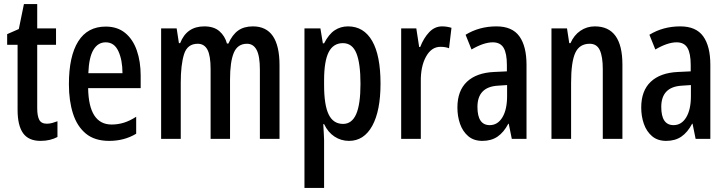

<svg xmlns="http://www.w3.org/2000/svg" viewBox="-20 -679 3554 939"><path d="M209 -74Q222 -74 235 -77.5Q248 -81 261 -86V-9Q244 0 223.5 5Q203 10 178 10Q120 10 93 -27.5Q66 -65 66 -142V-460H15V-512L72 -537L97 -659H162V-540H254V-460H162V-150Q162 -112 172 -93Q182 -74 209 -74Z M497 -549Q554 -549 592 -518Q630 -487 649 -432.5Q668 -378 668 -309V-248H411Q414 -70 526 -70Q557 -70 586 -79Q615 -88 646 -108V-25Q588 10 514 10Q443 10 400 -25.5Q357 -61 337 -123.5Q317 -186 317 -267Q317 -404 362.5 -476.5Q408 -549 497 -549ZM497 -472Q459 -472 437 -435.5Q415 -399 412 -321H579Q579 -385 559 -428.5Q539 -472 497 -472Z M1217 -550Q1347 -550 1347 -360V0H1251V-338Q1251 -405 1235 -435Q1219 -465 1188 -465Q1142 -465 1123.5 -421Q1105 -377 1105 -290V0H1010V-341Q1010 -407 994.5 -436Q979 -465 947 -465Q896 -465 880 -413.5Q864 -362 864 -275V0H768V-540H844L855 -468H861Q893 -550 979 -550Q1026 -550 1053 -526.5Q1080 -503 1090 -466H1097Q1116 -509 1144.5 -529.5Q1173 -550 1217 -550Z M1682 -550Q1759 -550 1800 -479Q1841 -408 1841 -270Q1841 -137 1800.5 -63.5Q1760 10 1687 10Q1648 10 1616 -11Q1584 -32 1565 -72H1561Q1562 -48 1563.5 -28.5Q1565 -9 1565 6V240H1469V-540H1547L1559 -467H1565Q1588 -512 1617 -531Q1646 -550 1682 -550ZM1657 -468Q1610 -468 1587.5 -424Q1565 -380 1565 -286V-263Q1565 -165 1587.5 -119Q1610 -73 1658 -73Q1701 -73 1722 -121Q1743 -169 1743 -269Q1743 -369 1723 -418.5Q1703 -468 1657 -468Z M2142 -550Q2165 -550 2188 -543L2176 -443Q2159 -450 2134 -450Q2090 -450 2063.5 -402Q2037 -354 2038 -280V0H1942V-540H2016L2030 -449H2035Q2052 -493 2079 -521.5Q2106 -550 2142 -550Z M2408 -550Q2485 -550 2520 -501.5Q2555 -453 2555 -362V0H2483L2468 -74H2466Q2444 -32 2413.5 -11Q2383 10 2339 10Q2297 10 2270 -13Q2243 -36 2230 -73Q2217 -110 2217 -153Q2217 -235 2263.5 -279Q2310 -323 2396 -327L2459 -330V-361Q2459 -418 2443 -445Q2427 -472 2390 -472Q2346 -472 2286 -437L2257 -509Q2324 -550 2408 -550ZM2415 -260Q2315 -254 2315 -156Q2315 -67 2375 -67Q2414 -67 2437 -105Q2460 -143 2460 -209V-263Z M2889 -550Q3024 -550 3024 -363V0H2928V-341Q2928 -402 2913.5 -433.5Q2899 -465 2864 -465Q2814 -465 2793.5 -420.5Q2773 -376 2773 -274V0H2677V-540H2753L2764 -468H2770Q2787 -507 2818.5 -528.5Q2850 -550 2889 -550Z M3307 -550Q3384 -550 3419 -501.5Q3454 -453 3454 -362V0H3382L3367 -74H3365Q3343 -32 3312.5 -11Q3282 10 3238 10Q3196 10 3169 -13Q3142 -36 3129 -73Q3116 -110 3116 -153Q3116 -235 3162.5 -279Q3209 -323 3295 -327L3358 -330V-361Q3358 -418 3342 -445Q3326 -472 3289 -472Q3245 -472 3185 -437L3156 -509Q3223 -550 3307 -550ZM3314 -260Q3214 -254 3214 -156Q3214 -67 3274 -67Q3313 -67 3336 -105Q3359 -143 3359 -209V-263Z"/></svg>

Font: Noto Sans Thai Looped ExtraCondensed Medium
Style: Regular
Weight: 500
Width: 2
Designer: Sasikarn Vongin, Ben Mitchell
Foundry: The Fontpad Ltd
Version: Version 1.001; ttfautohint (v1.8.4.7-5d5b)